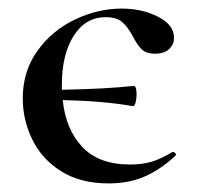

<svg xmlns="http://www.w3.org/2000/svg" viewBox="-20 -415 460 447"><path d="M383 -61Q386 -61 388.5 -58Q391 -55 388 -52Q352 -19 315.5 -3.5Q279 12 233 12Q167 12 122 -16.5Q77 -45 55 -90.5Q33 -136 33 -186Q33 -249 67 -296.5Q101 -344 154.5 -369.5Q208 -395 263 -395Q311 -395 348 -376Q385 -357 385 -328Q386 -313 374.5 -301.5Q363 -290 341 -290Q320 -290 309.5 -300.5Q299 -311 289 -331Q277 -353 264 -364Q251 -375 226 -375Q179 -375 151.5 -331.5Q124 -288 124 -217V-206Q228 -208 291 -215Q298 -215 298 -195Q298 -185 295.5 -176Q293 -167 289 -168Q220 -180 126 -182Q133 -114 171.5 -73Q210 -32 283 -32Q311 -32 333 -38.5Q355 -45 381 -61Z"/></svg>

Font: Cormorant Garamond SemiBold
Style: Regular
Weight: 600
Designer: Christian Thalmann (Catharsis Fonts)
Version: Version 3.000